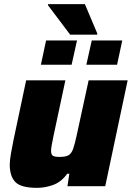

<svg xmlns="http://www.w3.org/2000/svg" viewBox="-20 -897 635 925"><path d="M159 8Q81 8 54 -20Q27 -48 27 -104Q27 -124 32.5 -156Q38 -188 45 -222L106 -510H295L239 -248Q234 -224 230 -202.5Q226 -181 226 -171Q226 -151 235.5 -146Q245 -141 267 -141Q296 -141 310 -149Q324 -157 332 -179Q340 -201 349 -243L407 -510H595L487 0H305L314 -60H304Q275 -20 236 -6Q197 8 159 8ZM396 -585 422 -702H569L544 -585ZM177 -585 202 -702H351L325 -585ZM318 -730 211 -872 212 -877H389L449 -735L448 -730Z"/></svg>

Font: Saira ExtraBold
Style: Italic
Weight: 800
Italic angle: -12°
Designer: Hector Gatti with collaboration of the Omnibus-Type team
Foundry: Omnibus-Type
Version: Version 1.100; ttfautohint (v1.8.3)